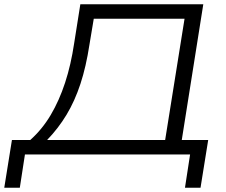

<svg xmlns="http://www.w3.org/2000/svg" viewBox="-54 -725 1060 901"><path d="M-34 156 2 -68H88Q144 -118 184 -185.5Q224 -253 251.5 -337Q279 -421 294 -522L323 -705H900L799 -68H923L887 156H814L838 0H63L39 156ZM167 -68H721L812 -637H386L366 -517Q350 -412 323.5 -331.5Q297 -251 258.5 -187Q220 -123 167 -68Z"/></svg>

Font: Nunito Sans 7pt Expanded Light
Style: Italic
Weight: 300
Width: 7
Italic angle: -9°
Designer: Vernon Adams
Foundry: Vernon Adams
Version: Version 3.101;gftools[0.9.27]